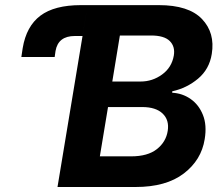

<svg xmlns="http://www.w3.org/2000/svg" viewBox="-20 -748 891 768"><path d="M65.4 -520 70.8 -555.7Q85.4 -643.1 141.6 -685.3Q197.8 -727.5 303.7 -727.5H615.2Q734.9 -727.5 787.8 -672.1Q840.8 -616.7 827.1 -532.2Q817.4 -471.2 772.2 -433.3Q727.1 -395.5 668.9 -382.8V-377Q709.5 -375 742.4 -352.1Q775.4 -329.1 791.7 -288.3Q808.1 -247.6 798.8 -191.4Q785.6 -107.9 715.1 -54Q644.5 0 522 0H210L330.6 -727.5L310.1 -604H279.3Q212.4 -604 202.1 -543.9L198.7 -520ZM379.4 -122.6H504.4Q570.8 -122.6 607.4 -151.4Q644 -180.2 650.9 -224.6Q657.7 -267.6 630.6 -293.7Q603.5 -319.8 548.8 -319.8H412.1ZM429.2 -421.9H542.5Q589.8 -421.9 628.4 -450Q667 -478 675.3 -525.9Q681.2 -562 658.9 -584Q636.7 -606 584 -606H459.5Z"/></svg>

Font: Inter
Style: Bold Italic
Weight: 700
Italic angle: -9.39999°
Designer: Rasmus Andersson
Foundry: rsms
Version: Version 4.001;git-9221beed3